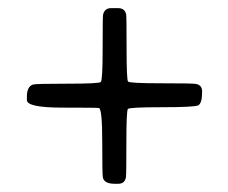

<svg xmlns="http://www.w3.org/2000/svg" viewBox="-20 -524 564 474"><path d="M254.4 -503.9H271.5Q288.6 -503.9 291.5 -487.8Q292.5 -482.9 292.5 -405Q292.5 -327.1 296.1 -322.8Q299.8 -318.4 376.7 -318.4Q453.6 -318.4 462.9 -316.9Q479 -314.5 479 -297.9Q479 -268.6 469.2 -263.9Q459.5 -259.3 379.4 -259.3Q299.3 -259.3 295.7 -254.9Q292 -250.5 292 -172.1Q292 -93.8 291 -87.4Q288.6 -70.3 272 -70.3H263.2Q236.8 -70.3 233.9 -86.4Q232.4 -93.8 232.4 -173.6Q232.4 -253.4 224.6 -257.3Q222.7 -258.3 134.5 -258.3Q46.4 -258.3 46.4 -276.9V-285.2Q46.4 -311 62 -315.4Q69.3 -317.4 146.7 -317.4Q224.1 -317.4 228.8 -321.5Q233.4 -325.7 233.4 -404.1Q233.4 -482.4 234.4 -487.3Q237.8 -503.9 254.4 -503.9Z"/></svg>

Font: Averia Serif Libre Light
Style: Regular
Weight: 300
Version: Version 1.002